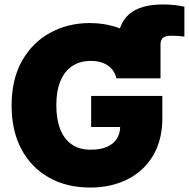

<svg xmlns="http://www.w3.org/2000/svg" viewBox="-20 -842 857 872"><path d="M514.6 -486.3V-641.6Q514.6 -731.9 565.7 -776.9Q616.7 -821.8 719.7 -821.8Q747.1 -821.8 771.7 -819.1Q796.4 -816.4 817.4 -811.5V-675.8Q803.2 -677.7 789.1 -678.7Q774.9 -679.7 759.8 -679.7Q732.4 -679.7 720.7 -670.7Q709 -661.6 709 -640.1V-486.3ZM389.2 9.8Q282.7 9.8 202.4 -35.4Q122.1 -80.6 77.4 -164.1Q32.7 -247.6 32.7 -362.3Q32.7 -482.9 80.6 -566.7Q128.4 -650.4 209 -693.8Q289.6 -737.3 387.7 -737.3Q452.6 -737.3 508.3 -719Q564 -700.7 607.2 -667Q650.4 -633.3 676.8 -587.4Q703.1 -541.5 709 -486.3H508.8Q504.4 -504.9 494.4 -519.8Q484.4 -534.7 469.5 -544.7Q454.6 -554.7 435.3 -560.1Q416 -565.4 392.1 -565.4Q342.8 -565.4 307.6 -541.7Q272.5 -518.1 254.2 -473.1Q235.8 -428.2 235.8 -365.2Q235.8 -300.8 253.4 -255.6Q271 -210.4 305.7 -186.3Q340.3 -162.1 391.6 -162.1Q436.5 -162.1 466.3 -175.3Q496.1 -188.5 511 -212.6Q525.9 -236.8 525.9 -269L561 -265.1H394V-406.2H717.3V-305.2Q717.3 -206.1 675.3 -135.5Q633.3 -64.9 559.1 -27.6Q484.9 9.8 389.2 9.8Z"/></svg>

Font: Inter 16pt Black
Style: Regular
Weight: 900
Version: Version 4.001;git-66647c0bb